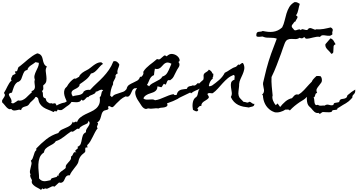

<svg xmlns="http://www.w3.org/2000/svg" viewBox="-40 -1036 3447 1852"><path d="M677.7 -102.5Q664.1 -79.1 656.7 -64.9Q649.4 -50.8 642.1 -41.5Q634.8 -32.2 625.5 -24.9Q616.2 -17.6 599.6 -6.8Q588.9 2.9 578.1 9.8Q569.3 16.6 561 21.5Q552.7 26.4 547.9 26.4Q545.9 26.4 543.9 25.9Q542 25.4 540 25.4Q534.2 25.4 528.8 25.9Q523.4 26.4 519.5 18.6Q516.6 21.5 514.6 25.4Q512.7 29.3 510.7 32.7Q508.8 36.1 505.4 38.1Q502 40 496.1 38.1L491.2 32.2L476.6 44.9Q449.2 31.2 424.3 22Q399.4 12.7 379.9 0Q360.4 -12.7 346.7 -32.7Q333 -52.7 327.1 -87.9Q322.3 -93.8 316.4 -98.1Q310.5 -102.5 302.7 -100.6Q293 -84 279.3 -72.3Q265.6 -60.5 252 -46.9Q247.1 -42 244.1 -36.1Q241.2 -30.3 236.3 -25.4Q228.5 -16.6 217.8 -13.2Q207 -9.8 196.3 -6.8Q185.5 -3.9 176.3 2.9Q167 9.8 163.1 26.4Q151.4 19.5 139.6 22.5Q130.9 24.4 121.1 26.9Q111.3 29.3 102.1 29.8Q92.8 30.3 84 27.3Q75.2 24.4 68.4 14.6Q54.7 20.5 43 14.2Q31.2 7.8 21 -3.4Q10.7 -14.6 1 -27.3Q-8.8 -40 -17.6 -45.9Q-23.4 -61.5 -17.1 -72.8Q-10.7 -84 -3.4 -94.2Q3.9 -104.5 6.8 -114.7Q9.8 -125 -2 -139.6Q7.8 -154.3 15.6 -170.4Q23.4 -186.5 31.7 -202.6Q40 -218.8 49.3 -233.9Q58.6 -249 72.3 -259.8Q66.4 -266.6 66.4 -272.9Q66.4 -279.3 69.3 -285.6Q72.3 -292 76.2 -298.3Q80.1 -304.7 82 -310.5L110.4 -324.2L103.5 -347.7Q114.3 -345.7 119.6 -348.6Q125 -351.6 127.4 -357.4Q129.9 -363.3 131.3 -370.6Q132.8 -377.9 135.7 -383.8Q140.6 -392.6 150.4 -396.5Q170.9 -412.1 190.9 -429.7Q210.9 -447.3 231 -463.9Q251 -480.5 272.5 -495.6Q293.9 -510.7 319.3 -521.5Q336.9 -518.6 347.2 -510.7Q357.4 -502.9 362.8 -492.2Q368.2 -481.4 371.1 -468.3Q374 -455.1 377 -442.4Q381.8 -425.8 388.7 -414.1Q395.5 -402.3 412.1 -394.5Q398.4 -371.1 401.4 -348.1Q404.3 -325.2 407.2 -299.8Q410.2 -276.4 406.7 -253.9Q403.3 -231.4 377.9 -213.9Q376 -207 377 -199.2Q377.9 -191.4 377.9 -183.6Q377.9 -175.8 375 -168.9Q372.1 -162.1 364.3 -158.2Q373 -147.5 373.5 -136.7Q374 -126 374.5 -116.2Q375 -106.4 379.4 -98.6Q383.8 -90.8 400.4 -86.9Q403.3 -74.2 405.8 -67.9Q408.2 -61.5 411.6 -57.6Q415 -53.7 420.9 -50.3Q426.8 -46.9 436.5 -40Q444.3 -38.1 454.1 -40Q463.9 -42 469.7 -34.2Q474.6 -39.1 481.4 -39.6Q488.3 -40 494.1 -39.1L506.8 -17.6Q517.6 -25.4 531.2 -31.2Q544.9 -37.1 557.6 -41Q572.3 -44.9 586.9 -47.9ZM302.7 -436.5Q293.9 -428.7 281.2 -420.9Q268.6 -413.1 256.3 -404.3Q244.1 -395.5 235.4 -385.3Q226.6 -375 224.6 -361.3Q202.1 -357.4 193.4 -342.8Q184.6 -328.1 178.7 -310.5Q172.9 -293 166 -275.9Q159.2 -258.8 141.6 -249Q135.7 -245.1 130.9 -245.1Q131.8 -245.1 125 -241.2Q114.3 -233.4 106.4 -221.7Q98.6 -210 93.3 -196.3Q87.9 -182.6 83.5 -168.5Q79.1 -154.3 75.2 -142.6Q61.5 -140.6 54.7 -136.7Q47.9 -132.8 46.4 -128.4Q44.9 -124 46.9 -118.2Q48.8 -112.3 52.7 -105.5Q56.6 -99.6 61 -91.8Q65.4 -84 68.4 -76.2Q71.3 -68.4 71.8 -60.5Q72.3 -52.7 67.4 -45.9Q81.1 -35.2 93.8 -41.5Q106.4 -47.9 117.2 -55.7Q121.1 -58.6 125.5 -62Q129.9 -65.4 134.8 -67.4Q157.2 -62.5 175.8 -70.3Q194.3 -78.1 210 -91.8Q225.6 -105.5 240.2 -121.1Q254.9 -136.7 269.5 -148.4L261.7 -156.2Q279.3 -161.1 286.6 -169.4Q293.9 -177.7 295.9 -188.5Q297.9 -199.2 295.9 -211.4Q293.9 -223.6 293 -237.3Q292 -245.1 292.5 -252.4Q293 -259.8 295.9 -267.6Q288.1 -290 293.5 -310.5Q298.8 -331.1 308.1 -350.1Q317.4 -369.1 326.2 -388.7Q335 -408.2 335 -429.7Z M1343.8 -279.3Q1333 -265.6 1327.1 -249Q1321.3 -232.4 1313 -217.8Q1304.7 -203.1 1292.5 -193.4Q1280.3 -183.6 1258.8 -184.6Q1243.2 -178.7 1235.8 -163.6Q1228.5 -148.4 1221.7 -133.3Q1214.8 -118.2 1204.1 -108.9Q1193.4 -99.6 1171.9 -106.4Q1144.5 -94.7 1122.6 -75.7Q1100.6 -56.6 1081.1 -36.1Q1074.2 -29.3 1065.4 -19Q1056.6 -8.8 1048.8 -3.9Q1042 0 1035.2 -2.9Q1028.3 -5.9 1022.5 -9.3Q1016.6 -12.7 1011.2 -12.7Q1005.9 -12.7 1002 -3.9Q1008.8 9.8 1004.9 15.1Q1001 20.5 992.2 23.4Q983.4 26.4 973.6 28.3Q963.9 30.3 958 35.2Q946.3 45.9 941.4 61.5Q936.5 77.1 932.6 92.8Q928.7 108.4 921.4 122.6Q914.1 136.7 897.5 144.5Q907.2 151.4 905.8 158.2Q904.3 165 900.4 172.4Q896.5 179.7 895 186.5Q893.6 193.4 902.3 200.2Q887.7 218.8 876.5 240.2Q865.2 261.7 854.5 283.7Q843.8 305.7 831.5 326.7Q819.3 347.7 800.8 364.3L803.7 387.7Q789.1 383.8 785.6 388.7Q782.2 393.6 782.2 402.3Q782.2 411.1 782.7 420.4Q783.2 429.7 776.4 434.6Q773.4 438.5 770 440.4Q766.6 442.4 763.7 445.3Q732.4 468.8 720.7 504.9Q718.8 510.7 717.8 516.6Q716.8 522.5 714.8 529.3Q710 543 699.2 557.6Q688.5 572.3 675.8 587.9Q663.1 603.5 651.4 620.6Q639.6 637.7 632.8 655.3Q617.2 653.3 607.9 658.7Q598.6 664.1 592.8 673.3Q586.9 682.6 583 693.4Q579.1 704.1 572.8 712.4Q566.4 720.7 556.2 725.1Q545.9 729.5 529.3 724.6L485.4 764.6Q473.6 757.8 462.4 761.7Q451.2 765.6 439.9 772.5Q428.7 779.3 417.5 783.2Q406.2 787.1 393.6 780.3Q386.7 788.1 381.8 788.6Q377 789.1 370.1 780.3L355.5 795.9Q343.8 786.1 326.7 777.8Q309.6 769.5 294.9 759.3Q280.3 749 271.5 735.8Q262.7 722.7 268.6 702.1Q266.6 696.3 262.2 689.5Q257.8 682.6 254.9 675.3Q252 668 251 660.6Q250 653.3 254.9 647.5Q246.1 630.9 248.5 613.8Q251 596.7 255.9 580.1Q260.7 563.5 263.7 546.9Q266.6 530.3 257.8 513.7Q269.5 504.9 274.9 491.2Q280.3 477.5 284.7 462.9Q289.1 448.2 293.9 434.6Q298.8 420.9 310.5 412.1L309.6 396.5Q355.5 347.7 406.7 307.1Q458 266.6 522.5 247.1Q535.2 224.6 555.7 214.4Q576.2 204.1 597.2 195.8Q618.2 187.5 635.7 175.3Q653.3 163.1 662.1 136.7Q667 147.5 671.9 146Q676.8 144.5 682.1 141.1Q687.5 137.7 692.4 136.2Q697.3 134.8 702.1 144.5Q711.9 115.2 733.9 97.7Q755.9 80.1 782.7 66.9Q809.6 53.7 836.9 41.5Q864.3 29.3 885.3 11.7Q906.2 -5.9 917 -31.7Q927.7 -57.6 921.9 -98.6Q930.7 -104.5 933.6 -113.8Q936.5 -123 938 -132.8Q939.5 -142.6 942.4 -150.4Q945.3 -158.2 955.1 -161.1Q948.2 -171.9 938.5 -170.9Q928.7 -169.9 918.5 -165Q908.2 -160.2 899.4 -155.3Q890.6 -150.4 884.8 -153.3Q881.8 -139.6 872.6 -133.8Q863.3 -127.9 852.5 -123.5Q841.8 -119.1 830.1 -114.3Q818.4 -109.4 811.5 -98.6Q802.7 -102.5 795.4 -95.2Q788.1 -87.9 780.8 -79.6Q773.4 -71.3 764.6 -67.4Q755.9 -63.5 744.1 -75.2Q738.3 -59.6 725.1 -54.7Q711.9 -49.8 696.3 -49.8Q680.7 -49.8 664.6 -51.8Q648.4 -53.7 635.7 -50.8L619.1 -67.4Q617.2 -62.5 612.8 -59.6Q608.4 -56.6 603.5 -58.6Q595.7 -75.2 588.4 -94.2Q581.1 -113.3 578.6 -132.3Q576.2 -151.4 582 -169.4Q587.9 -187.5 605.5 -201.2Q632.8 -251 676.8 -279.3Q681.6 -275.4 687.5 -276.9Q693.4 -278.3 699.7 -281.7Q706.1 -285.2 711.9 -289.6Q717.8 -293.9 722.7 -294.9Q725.6 -305.7 733.9 -315.4Q742.2 -325.2 752.4 -333Q762.7 -340.8 773.9 -347.2Q785.2 -353.5 794.9 -358.4Q813.5 -367.2 829.6 -380.4Q845.7 -393.6 862.3 -405.8Q878.9 -418 896.5 -426.8Q914.1 -435.5 936.5 -435.5L954.1 -419.9Q937.5 -410.2 925.3 -396Q913.1 -381.8 900.4 -367.7Q887.7 -353.5 873 -341.8Q858.4 -330.1 836.9 -326.2Q819.3 -292 789.6 -268.1Q759.8 -244.1 728.5 -223.6Q728.5 -209 719.7 -200.2Q710.9 -191.4 699.2 -184.6Q687.5 -177.7 675.8 -172.4Q664.1 -167 656.7 -158.7Q649.4 -150.4 649.4 -138.2Q649.4 -126 662.1 -106.4Q673.8 -112.3 690.4 -114.3Q707 -116.2 722.7 -119.6Q738.3 -123 750.5 -130.4Q762.7 -137.7 767.6 -153.3Q781.2 -165 796.9 -168Q812.5 -170.9 829.1 -168.9Q861.3 -204.1 894 -233.9Q926.8 -263.7 956.1 -294.9Q985.4 -326.2 1010.3 -361.8Q1035.2 -397.5 1053.7 -444.3Q1073.2 -450.2 1088.9 -439.5Q1104.5 -428.7 1111.3 -412.1Q1109.4 -400.4 1105 -390.1Q1100.6 -379.9 1097.2 -370.6Q1093.8 -361.3 1092.3 -350.6Q1090.8 -339.8 1095.7 -326.2Q1087.9 -328.1 1083.5 -321.3Q1079.1 -314.5 1074.2 -309.6Q1077.1 -296.9 1073.2 -286.6Q1069.3 -276.4 1063.5 -267.1Q1057.6 -257.8 1053.2 -247.1Q1048.8 -236.3 1050.8 -223.6Q1037.1 -198.2 1030.8 -170.4Q1024.4 -142.6 1022.5 -114.3L1040 -98.6Q1052.7 -117.2 1071.8 -125Q1090.8 -132.8 1110.4 -138.2Q1129.9 -143.6 1148.4 -150.9Q1167 -158.2 1180.7 -176.8Q1186.5 -205.1 1205.1 -217.3Q1223.6 -229.5 1244.1 -238.3Q1264.6 -247.1 1283.7 -258.3Q1302.7 -269.5 1310.5 -294.9H1335Q1333 -290 1336.9 -286.1Q1340.8 -282.2 1343.8 -279.3ZM803.7 153.3Q793.9 159.2 782.2 164.1Q770.5 168.9 758.8 174.8Q747.1 180.7 737.3 188.5Q727.5 196.3 722.7 208Q711.9 202.1 702.6 207.5Q693.4 212.9 684.6 220.2Q675.8 227.5 666.5 232.4Q657.2 237.3 646.5 231.4Q627.9 243.2 610.8 256.8Q593.8 270.5 576.2 283.7Q558.6 296.9 539.6 308.1Q520.5 319.3 499 325.2Q488.3 342.8 470.7 353Q453.1 363.3 435.1 373Q417 382.8 402.3 396.5Q387.7 410.2 383.8 434.6Q353.5 454.1 342.3 484.9Q331.1 515.6 330.1 550.3Q329.1 585 333 620.6Q336.9 656.2 336.9 685.5Q349.6 700.2 362.3 706.1Q375 711.9 388.7 711.9Q402.3 711.9 416.5 708.5Q430.7 705.1 447.3 702.1Q451.2 687.5 461.4 683.1Q471.7 678.7 482.9 676.8Q494.1 674.8 503.4 671.4Q512.7 668 513.7 655.3L522.5 663.1Q523.4 647.5 531.2 637.2Q539.1 627 549.8 618.2Q560.5 609.4 572.8 601.6Q585 593.8 593.8 584Q591.8 565.4 600.6 552.7Q609.4 540 620.1 529.3Q630.9 518.6 639.2 505.9Q647.5 493.2 645.5 473.6Q655.3 469.7 659.2 460.9Q663.1 452.1 667 444.3Q670.9 436.5 677.2 432.6Q683.6 428.7 697.3 434.6Q683.6 423.8 686 418Q688.5 412.1 695.3 407.7Q702.1 403.3 708 397.5Q713.9 391.6 708 379.9Q731.4 370.1 738.3 351.6Q745.1 333 748.5 312Q752 291 758.8 271Q765.6 251 789.1 239.3Q787.1 221.7 795.4 208.5Q803.7 195.3 812 183.6Q820.3 171.9 823.7 159.2Q827.1 146.5 816.4 128.9Z M2017.6 -298.8Q2008.8 -290 2004.4 -285.2Q2000 -280.3 1996.6 -275.9Q1993.2 -271.5 1988.8 -266.6Q1984.4 -261.7 1975.6 -252Q1967.8 -244.1 1960.9 -235.4Q1954.1 -226.6 1945.3 -219.7Q1933.6 -222.7 1927.2 -216.8Q1920.9 -210.9 1915.5 -203.6Q1910.2 -196.3 1905.8 -189.9Q1901.4 -183.6 1894.5 -184.6Q1871.1 -171.9 1847.7 -162.6Q1824.2 -153.3 1802.7 -135.7L1794.9 -143.6L1693.4 -94.7Q1688.5 -92.8 1683.6 -88.9Q1678.7 -85 1673.8 -82Q1652.3 -70.3 1629.4 -61Q1606.4 -51.8 1584 -43.9L1571.3 -40Q1579.1 -20.5 1571.3 -12.7Q1563.5 -4.9 1548.8 -1.5Q1534.2 2 1516.6 2.9Q1499 3.9 1489.3 9.8Q1477.5 7.8 1465.3 8.3Q1453.1 8.8 1440.4 10.7Q1426.8 12.7 1415 12.7Q1403.3 12.7 1389.6 9.8H1387.7Q1371.1 17.6 1358.9 13.2Q1346.7 8.8 1336.9 -1.5Q1327.1 -11.7 1318.8 -25.9Q1310.5 -40 1301.8 -51.8Q1295.9 -59.6 1287.1 -74.2Q1278.3 -88.9 1272 -105.5Q1265.6 -122.1 1264.2 -139.2Q1262.7 -156.2 1271.5 -168.9Q1280.3 -181.6 1285.6 -196.3Q1291 -210.9 1291 -230.5Q1291 -237.3 1290.5 -243.2Q1290 -249 1290 -255.9Q1294.9 -255.9 1300.8 -255.4Q1306.6 -254.9 1312 -255.4Q1317.4 -255.9 1320.8 -259.3Q1324.2 -262.7 1324.2 -271.5Q1324.2 -276.4 1320.8 -279.3Q1317.4 -282.2 1316.4 -285.2Q1322.3 -293.9 1327.6 -299.3Q1333 -304.7 1336.9 -310.1Q1340.8 -315.4 1342.8 -322.8Q1344.7 -330.1 1341.8 -342.8Q1353.5 -363.3 1369.6 -379.4Q1385.7 -395.5 1403.3 -409.7Q1420.9 -423.8 1439.5 -437.5Q1458 -451.2 1474.6 -466.8Q1493.2 -459 1504.4 -466.8Q1515.6 -474.6 1524.4 -483.9Q1533.2 -493.2 1542 -499Q1550.8 -504.9 1565.4 -494.1L1567.4 -492.2Q1593.8 -518.6 1620.6 -515.6Q1647.5 -512.7 1666.5 -498Q1685.5 -483.4 1691.4 -464.4Q1697.3 -445.3 1680.7 -438.5Q1691.4 -427.7 1691.4 -413.1Q1691.4 -398.4 1683.6 -387.7Q1674.8 -376 1668.5 -363.8Q1662.1 -351.6 1655.3 -337.9Q1645.5 -315.4 1633.8 -295.4Q1622.1 -275.4 1600.6 -261.7Q1583 -266.6 1576.7 -257.8Q1570.3 -249 1567.4 -238.8Q1564.5 -228.5 1560.5 -222.7Q1556.6 -216.8 1543.9 -226.6L1542 -228.5L1540 -226.6Q1532.2 -218.8 1527.8 -209Q1523.4 -199.2 1515.6 -194.3Q1506.8 -197.3 1497.1 -199.2Q1487.3 -201.2 1478.5 -203.1Q1478.5 -182.6 1470.7 -170.9Q1462.9 -159.2 1450.7 -151.9Q1438.5 -144.5 1422.9 -140.1Q1407.2 -135.7 1392.1 -129.4Q1377 -123 1363.8 -113.8Q1350.6 -104.5 1342.8 -87.9Q1352.5 -77.1 1367.2 -75.7Q1381.8 -74.2 1397.5 -75.7Q1413.1 -77.1 1428.2 -77.1Q1443.4 -77.1 1455.1 -69.3L1456.1 -68.4L1457 -69.3Q1480.5 -72.3 1502.4 -80.6Q1524.4 -88.9 1545.4 -98.1Q1566.4 -107.4 1588.4 -115.7Q1610.4 -124 1633.8 -127.9Q1638.7 -120.1 1647 -119.1Q1655.3 -118.2 1663.1 -120.1L1664.1 -122.1Q1666 -128.9 1668 -134.3Q1669.9 -139.6 1673.8 -146.5Q1680.7 -157.2 1690.4 -163.1Q1700.2 -168.9 1711.4 -171.9Q1722.7 -174.8 1735.4 -175.8Q1748 -176.8 1760.7 -178.7H1762.7L1763.7 -181.6Q1767.6 -193.4 1773.9 -197.8Q1780.3 -202.1 1787.6 -204.1Q1794.9 -206.1 1803.2 -207Q1811.5 -208 1819.3 -212.9Q1836.9 -207 1848.6 -216.8Q1860.4 -226.6 1871.1 -237.3L1878.9 -227.5L1881.8 -231.4Q1896.5 -245.1 1903.8 -252Q1911.1 -258.8 1918 -264.2Q1924.8 -269.5 1934.1 -274.9Q1943.4 -280.3 1960 -291Q1973.6 -299.8 1986.8 -308.6Q2000 -317.4 2012.7 -328.1Q2017.6 -326.2 2017.6 -320.8Q2017.6 -315.4 2017.6 -310.5Q2016.6 -308.6 2016.1 -304.7Q2015.6 -300.8 2017.6 -298.8ZM1613.3 -420.9Q1612.3 -421.9 1611.8 -421.9Q1611.3 -421.9 1610.4 -422.9Q1589.8 -433.6 1576.2 -433.1Q1562.5 -432.6 1551.3 -425.3Q1540 -418 1530.8 -406.7Q1521.5 -395.5 1511.2 -386.2Q1501 -377 1487.3 -372.1Q1473.6 -367.2 1454.1 -373Q1451.2 -357.4 1448.7 -342.3Q1446.3 -327.1 1445.3 -311.5Q1428.7 -305.7 1419.4 -294.9Q1410.2 -284.2 1403.8 -271.5Q1397.5 -258.8 1392.1 -244.6Q1386.7 -230.5 1377.9 -217.8L1381.8 -212.9Q1385.7 -214.8 1390.6 -210Q1395.5 -205.1 1397.5 -203.1Q1408.2 -218.8 1426.3 -229.5Q1444.3 -240.2 1463.4 -249.5Q1482.4 -258.8 1500 -269.5Q1517.6 -280.3 1526.4 -297.9Q1557.6 -306.6 1573.2 -333Q1588.9 -359.4 1599.6 -387.7Q1601.6 -393.6 1606.9 -404.8Q1612.3 -416 1613.3 -420.9Z M2413.1 -35.2Q2414.1 -23.4 2409.2 -17.6Q2404.3 -11.7 2396 -8.8Q2387.7 -5.9 2377.9 -4.4Q2368.2 -2.9 2361.3 1Q2333 -2 2306.6 -7.3Q2280.3 -12.7 2257.8 -23.9Q2235.4 -35.2 2217.3 -53.7Q2199.2 -72.3 2186.5 -100.6Q2199.2 -121.1 2195.3 -146Q2191.4 -170.9 2188 -194.3Q2184.6 -217.8 2189 -237.3Q2193.4 -256.8 2222.7 -268.6Q2220.7 -279.3 2223.1 -292Q2225.6 -304.7 2215.8 -313.5Q2181.6 -301.8 2156.2 -280.3Q2130.9 -258.8 2107.9 -233.4Q2085 -208 2062 -182.1Q2039.1 -156.2 2011.7 -136.7Q1999 -135.7 1984.9 -138.2Q1970.7 -140.6 1960.9 -129.9Q1961.9 -123 1965.8 -118.2Q1969.7 -113.3 1972.2 -108.4Q1974.6 -103.5 1974.6 -98.1Q1974.6 -92.8 1967.8 -85.9Q1958 -76.2 1946.8 -69.8Q1935.5 -63.5 1925.3 -56.2Q1915 -48.8 1908.2 -39.1Q1901.4 -29.3 1901.4 -12.7Q1895.5 -15.6 1890.6 -14.2Q1885.7 -12.7 1881.3 -8.8Q1877 -4.9 1873 0Q1869.1 4.9 1865.2 7.8Q1863.3 12.7 1866.2 16.1Q1869.1 19.5 1873 23.4Q1869.1 34.2 1862.8 36.6Q1856.4 39.1 1849.1 37.1Q1841.8 35.2 1834.5 30.8Q1827.1 26.4 1821.3 23.4Q1818.4 10.7 1817.4 -5.9Q1816.4 -22.5 1818.4 -38.6Q1820.3 -54.7 1826.2 -69.3Q1832 -84 1843.8 -93.8Q1847.7 -96.7 1848.6 -97.2Q1849.6 -97.7 1849.6 -97.7Q1849.6 -97.7 1850.6 -98.1Q1851.6 -98.6 1854.5 -101.6Q1862.3 -110.4 1865.2 -120.6Q1868.2 -130.9 1870.1 -141.6Q1872.1 -152.3 1875.5 -162.6Q1878.9 -172.9 1887.7 -180.7Q1883.8 -196.3 1888.2 -208.5Q1892.6 -220.7 1899.9 -231.9Q1907.2 -243.2 1914.6 -254.4Q1921.9 -265.6 1923.8 -279.3Q1924.8 -284.2 1924.3 -288.6Q1923.8 -293 1923.8 -297.9Q1921.9 -313.5 1927.2 -321.8Q1932.6 -330.1 1940.9 -335.4Q1949.2 -340.8 1958.5 -346.7Q1967.8 -352.5 1974.6 -364.3Q2002.9 -350.6 2008.3 -327.6Q2013.7 -304.7 2011.7 -276.4Q1995.1 -265.6 1986.3 -246.6Q1977.5 -227.5 1974.6 -210Q1976.6 -204.1 1980 -203.6Q1983.4 -203.1 1987.8 -204.6Q1992.2 -206.1 1996.1 -208Q2000 -210 2003.9 -210Q2039.1 -234.4 2073.7 -264.6Q2108.4 -294.9 2127.9 -334Q2156.2 -347.7 2181.6 -365.7Q2207 -383.8 2237.3 -392.6L2259.8 -415Q2264.6 -407.2 2271.5 -411.6Q2278.3 -416 2285.2 -421.9Q2292 -427.7 2298.3 -428.7Q2304.7 -429.7 2310.5 -415Q2320.3 -389.6 2315.4 -365.7Q2310.5 -341.8 2300.3 -318.8Q2290 -295.9 2279.3 -272.5Q2268.6 -249 2266.6 -224.6Q2266.6 -218.8 2266.6 -212.4Q2266.6 -206.1 2265.6 -199.2Q2263.7 -178.7 2260.3 -154.8Q2256.8 -130.9 2262.7 -111.3Q2267.6 -93.8 2283.2 -80.1Q2298.8 -66.4 2310.5 -52.7Q2317.4 -53.7 2324.2 -51.8Q2331.1 -49.8 2337.4 -47.9Q2343.8 -45.9 2349.6 -46.4Q2355.5 -46.9 2361.3 -52.7Q2368.2 -55.7 2374.5 -52.2Q2380.9 -48.8 2386.7 -43.9Q2392.6 -39.1 2398.9 -35.6Q2405.3 -32.2 2413.1 -35.2Z M3167 -706.1Q3153.3 -691.4 3136.7 -690.9Q3120.1 -690.4 3104 -693.4Q3087.9 -696.3 3072.8 -695.8Q3057.6 -695.3 3046.9 -679.7Q3031.2 -683.6 3014.6 -681.2Q2998 -678.7 2980.5 -674.3Q2962.9 -669.9 2945.3 -666Q2927.7 -662.1 2910.2 -663.1L2893.6 -679.7Q2886.7 -668.9 2874.5 -666.5Q2862.3 -664.1 2850.6 -671.9Q2830.1 -658.2 2809.6 -659.2Q2789.1 -660.2 2769.5 -660.6Q2750 -661.1 2732.9 -652.8Q2715.8 -644.5 2704.1 -612.3Q2695.3 -589.8 2687.5 -566.9Q2679.7 -543.9 2671.9 -521.5Q2650.4 -462.9 2628.4 -405.8Q2606.4 -348.6 2579.1 -293Q2577.1 -249 2581.1 -204.1Q2585 -159.2 2589.8 -115.2Q2585.9 -103.5 2587.4 -90.8Q2588.9 -78.1 2593.8 -65.4Q2598.6 -52.7 2605.5 -41.5Q2612.3 -30.3 2620.1 -21.5L2637.7 -38.1L2662.1 -3.9Q2671.9 -16.6 2685.1 -30.8Q2698.2 -44.9 2712.9 -57.1Q2727.5 -69.3 2743.7 -77.6Q2759.8 -85.9 2776.4 -88.9Q2783.2 -95.7 2789.1 -103.5Q2794.9 -111.3 2801.8 -116.7Q2808.6 -122.1 2816.9 -124.5Q2825.2 -127 2836.9 -123Q2868.2 -140.6 2892.6 -167.5Q2917 -194.3 2941.4 -221.2Q2965.8 -248 2992.7 -270.5Q3019.5 -293 3055.7 -301.8Q3032.2 -245.1 2996.1 -191.9Q2960 -138.7 2915 -96.7Q2903.3 -83 2885.7 -72.3Q2877.9 -67.4 2869.1 -62Q2860.4 -56.6 2852.5 -51.8Q2826.2 -34.2 2801.8 -14.2Q2777.3 5.9 2754.9 30.3Q2752 24.4 2747.1 22.5Q2742.2 20.5 2735.8 20.5Q2729.5 20.5 2723.1 21.5Q2716.8 22.5 2711.9 21.5Q2693.4 35.2 2663.6 43.5Q2633.8 51.8 2610.4 46.9Q2603.5 44.9 2591.8 39.6Q2580.1 34.2 2574.2 30.3Q2536.1 4.9 2517.1 -32.7Q2498 -70.3 2496.1 -115.2L2488.3 -123Q2501 -134.8 2504.4 -146.5Q2507.8 -158.2 2506.3 -170.4Q2504.9 -182.6 2501.5 -195.8Q2498 -209 2497.1 -222.7Q2496.1 -231.4 2497.6 -237.3Q2499 -243.2 2501 -251Q2508.8 -282.2 2515.6 -312Q2522.5 -341.8 2530.3 -372.1Q2549.8 -446.3 2575.7 -519Q2601.6 -591.8 2629.9 -663.1Q2614.3 -668.9 2598.6 -670.4Q2583 -671.9 2566.9 -671.9Q2550.8 -671.9 2534.7 -672.9Q2518.6 -673.8 2502.9 -679.7Q2496.1 -682.6 2496.1 -683.1Q2496.1 -683.6 2488.3 -683.6Q2483.4 -683.6 2474.6 -682.1Q2465.8 -680.7 2457 -680.7Q2448.2 -680.7 2440.9 -682.6Q2433.6 -684.6 2432.6 -691.4V-701.2Q2433.6 -716.8 2439.5 -722.2Q2445.3 -727.5 2454.1 -729Q2462.9 -730.5 2473.6 -731Q2484.4 -731.4 2494.1 -737.3Q2521.5 -731.4 2545.9 -729Q2570.3 -726.6 2593.3 -729.5Q2616.2 -732.4 2638.2 -742.2Q2660.2 -752 2681.6 -771.5Q2697.3 -801.8 2705.1 -836.4Q2712.9 -871.1 2723.1 -904.8Q2733.4 -938.5 2750 -967.3Q2766.6 -996.1 2800.8 -1015.6Q2816.4 -1017.6 2828.1 -1011.7Q2839.8 -1005.9 2851.6 -999Q2846.7 -985.4 2843.8 -970.7Q2840.8 -956.1 2837.4 -941.4Q2834 -926.8 2829.1 -913.1Q2824.2 -899.4 2814.5 -887.7Q2827.1 -882.8 2829.1 -876Q2831.1 -869.1 2827.1 -861.3Q2823.2 -853.5 2817.4 -844.7Q2811.5 -835.9 2810.5 -829.1Q2799.8 -828.1 2792.5 -815.4Q2785.2 -802.7 2777.3 -795.9Q2769.5 -779.3 2780.3 -767.6Q2791 -755.9 2799.8 -745.1Q2808.6 -742.2 2817.4 -744.6Q2826.2 -747.1 2833.5 -750Q2840.8 -752.9 2847.7 -752.9Q2854.5 -752.9 2860.4 -745.1Q2870.1 -755.9 2879.9 -754.4Q2889.6 -752.9 2899.4 -749.5Q2909.2 -746.1 2918.9 -746.6Q2928.7 -747.1 2937.5 -761.7Q2949.2 -767.6 2959.5 -764.6Q2969.7 -761.7 2978.5 -757.3Q2987.3 -752.9 2995.6 -750.5Q3003.9 -748 3012.7 -753.9Q3027.3 -752 3045.4 -752.9Q3063.5 -753.9 3081.5 -756.8Q3099.6 -759.8 3117.7 -764.2Q3135.7 -768.6 3150.4 -771.5Q3165 -762.7 3168 -755.9Q3170.9 -749 3169.4 -742.2Q3168 -735.4 3165.5 -727.1Q3163.1 -718.8 3167 -706.1Z M3197.3 -609.4Q3179.7 -602.5 3177.7 -588.9Q3175.8 -575.2 3176.3 -560.5Q3176.8 -545.9 3174.8 -533.2Q3172.9 -520.5 3155.3 -516.6Q3148.4 -528.3 3138.2 -538.6Q3127.9 -548.8 3118.2 -559.1Q3108.4 -569.3 3102.5 -581.1Q3096.7 -592.8 3098.6 -609.4L3147.5 -666Q3159.2 -662.1 3166 -656.2Q3172.9 -650.4 3177.7 -642.6Q3182.6 -634.8 3187 -626.5Q3191.4 -618.2 3197.3 -609.4ZM3386.7 -171.9Q3387.7 -150.4 3383.3 -141.6Q3378.9 -132.8 3373 -127.4Q3367.2 -122.1 3362.8 -115.7Q3358.4 -109.4 3358.4 -93.8Q3335.9 -69.3 3322.3 -58.1Q3308.6 -46.9 3295.9 -39.6Q3283.2 -32.2 3267.6 -23.4Q3252 -14.6 3224.6 3.9L3217.8 4.9Q3214.8 19.5 3207.5 22Q3200.2 24.4 3190.9 24.4Q3181.6 24.4 3172.9 26.4Q3164.1 28.3 3158.2 43Q3141.6 47.9 3129.9 46.9Q3118.2 45.9 3099.6 45.9Q3093.8 45.9 3084.5 44.9Q3075.2 43.9 3069.3 45.9Q3065.4 46.9 3061 51.3Q3056.6 55.7 3051.8 58.6Q3046.9 61.5 3042 61Q3037.1 60.5 3033.2 52.7Q3021.5 55.7 3011.7 52.7Q3002 49.8 2993.2 43Q2984.4 36.1 2977.1 26.9Q2969.7 17.6 2962.9 9.8Q2958 3.9 2952.1 -1Q2946.3 -5.9 2941.4 -10.7Q2930.7 -21.5 2925.8 -38.1Q2920.9 -54.7 2919.9 -72.3Q2918.9 -89.8 2920.9 -107.4Q2922.9 -125 2926.8 -138.7Q2935.5 -147.5 2939 -158.7Q2942.4 -169.9 2944.8 -181.6Q2947.3 -193.4 2950.7 -204.6Q2954.1 -215.8 2962.9 -224.6Q2962.9 -237.3 2967.3 -248Q2971.7 -258.8 2979 -268.6Q2986.3 -278.3 2995.6 -286.6Q3004.9 -294.9 3012.7 -302.7Q3020.5 -302.7 3028.3 -303.2Q3036.1 -303.7 3043 -302.2Q3049.8 -300.8 3054.7 -296.4Q3059.6 -292 3062.5 -282.2Q3069.3 -255.9 3059.1 -239.7Q3048.8 -223.6 3036.1 -209Q3023.4 -194.3 3015.6 -178.7Q3007.8 -163.1 3019.5 -138.7Q3008.8 -138.7 3005.4 -132.8Q3002 -127 3000.5 -119.6Q2999 -112.3 2996.1 -105.5Q2993.2 -98.6 2984.4 -95.7Q2990.2 -89.8 2990.7 -75.2Q2991.2 -60.5 2993.7 -47.4Q2996.1 -34.2 3002.4 -26.4Q3008.8 -18.6 3026.4 -25.4Q3039.1 -14.6 3057.1 -16.6Q3075.2 -18.6 3090.8 -17.6Q3104.5 -26.4 3114.3 -26.9Q3124 -27.3 3132.8 -24.9Q3141.6 -22.5 3151.4 -20.5Q3161.1 -18.6 3174.8 -23.4Q3178.7 -40 3188.5 -43Q3198.2 -45.9 3208 -46.4Q3217.8 -46.9 3226.1 -49.8Q3234.4 -52.7 3237.3 -69.3Q3245.1 -79.1 3255.9 -80.6Q3266.6 -82 3277.8 -84Q3289.1 -85.9 3298.3 -92.3Q3307.6 -98.6 3311.5 -117.2Q3328.1 -129.9 3335.4 -136.2Q3342.8 -142.6 3347.7 -146.5Q3352.5 -150.4 3360.4 -155.3Q3368.2 -160.2 3386.7 -171.9Z"/></svg>

Font: Homemade Apple
Style: Regular
Weight: 400
Designer: Font Diner, Inc
Foundry: Font Diner, Inc
Version: Version 1.000